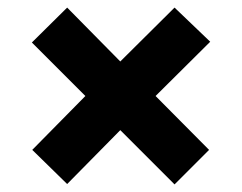

<svg xmlns="http://www.w3.org/2000/svg" viewBox="-20 -579 638 506"><path d="M297 -236 440 -93 531 -184 390 -326 534 -469 440 -559 297 -417 157 -559 64 -467 205 -326 65 -184 157 -94Z"/></svg>

Font: Noto Sans Gurmukhi Black
Style: Regular
Weight: 900
Designer: Jelle Bosma - Monotype Design Team
Foundry: Monotype Imaging Inc.
Version: Version 2.004